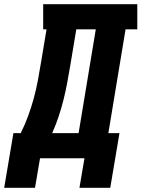

<svg xmlns="http://www.w3.org/2000/svg" viewBox="-53 -755 675 916"><path d="M-33 141 11 -120H46Q66 -160 81.5 -202.5Q97 -245 108.5 -287.5Q120 -330 128 -373Q136 -416 143 -459L169 -615H153V-735H602V-615H546L464 -120H517L473 141H326L350 0H138L114 141ZM196 -120H322L404 -615H311L282 -441Q275 -400 267.5 -359.5Q260 -319 250 -279Q240 -239 226.5 -198.5Q213 -158 196 -120Z"/></svg>

Font: Iosevka Etoile Heavy Oblique
Style: Regular
Weight: 900
Italic angle: -9°
Designer: Belleve Invis
Foundry: Belleve Invis
Version: Version 15.5.2; ttfautohint (v1.8.4)